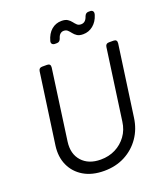

<svg xmlns="http://www.w3.org/2000/svg" viewBox="-173 -1092 1047 1219"><g transform="rotate(-20 350.0 -482.0)"><path d="M319 12Q238 12 181.5 -21.5Q125 -55 98.5 -113Q72 -171 82 -245L149 -723Q152 -745 174 -745H207Q232 -745 229 -719L163 -243Q152 -162 196.5 -112.5Q241 -63 323 -63Q378 -63 422.5 -85.5Q467 -108 496.5 -148.5Q526 -189 533 -243L600 -723Q603 -745 625 -745H656Q681 -745 678 -719L611 -241Q601 -167 561.5 -110Q522 -53 460 -20.5Q398 12 319 12ZM490 -849Q464 -849 449.5 -858.5Q435 -868 425.5 -880.5Q416 -893 406 -902.5Q396 -912 379 -912Q367 -912 356.5 -903.5Q346 -895 340 -875Q333 -853 313 -853H300Q288 -853 281.5 -860Q275 -867 278 -880Q291 -927 320 -951.5Q349 -976 388 -976Q414 -976 428.5 -966.5Q443 -957 452.5 -944.5Q462 -932 472 -922.5Q482 -913 499 -913Q530 -913 542 -951Q550 -972 569 -972H581Q593 -972 599 -963.5Q605 -955 600 -939Q587 -897 557.5 -873Q528 -849 490 -849Z"/></g></svg>

Font: Pitagon Sans Text
Style: Italic
Weight: 400
Italic angle: -8°
Designer: Travis Tran
Foundry: Pitagon
Version: Version 1.001; ttfautohint (v1.8.4.7-5d5b);gftools[0.9.26]